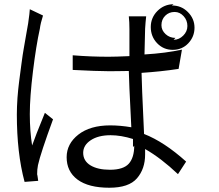

<svg xmlns="http://www.w3.org/2000/svg" viewBox="-20 -799 1023 896"><path d="M119.1 -755.9C119.1 -747.1 116.2 -724.6 111.3 -689.5C110.4 -684.6 107.4 -668 102.5 -639.6C97.7 -611.3 93.8 -588.9 90.8 -572.3C87.9 -555.7 84 -532.2 80.1 -501C76.2 -469.7 72.3 -442.4 69.3 -418.9C66.4 -395.5 63.5 -370.1 61.5 -341.8C59.6 -313.5 58.6 -288.1 58.6 -264.6C58.6 -145.5 70.3 -41 94.7 49.8L158.2 44.9C158.2 43 157.2 38.1 156.2 30.3C155.3 22.5 154.3 17.6 153.3 14.6C153.3 0 154.3 -14.6 157.2 -28.3C165 -64.5 188.5 -135.7 227.5 -242.2L189.5 -272.5C158.2 -196.3 138.7 -145.5 129.9 -120.1C123 -163.1 119.1 -211.9 119.1 -266.6C119.1 -319.3 124 -385.7 133.8 -465.8C143.6 -545.9 154.3 -612.3 166 -665C168 -681.6 172.9 -702.1 180.7 -726.6ZM606.4 -119.1C606.4 -82 597.7 -53.7 581.1 -35.2C564.5 -16.6 535.2 -6.8 493.2 -6.8C455.1 -6.8 424.8 -13.7 402.3 -27.3C379.9 -41 368.2 -60.5 368.2 -85.9C368.2 -109.4 379.9 -128.9 403.3 -144.5C426.8 -160.2 458 -168 496.1 -168C528.3 -168 563.5 -162.1 600.6 -150.4C600.6 -140.6 600.6 -127.9 600.6 -112.3ZM829.1 -567.4C779.3 -556.6 720.7 -548.8 654.3 -544.9C656.2 -621.1 657.2 -661.1 657.2 -665C658.2 -684.6 660.2 -704.1 662.1 -722.7H581.1C583 -706.1 584 -685.5 584 -662.1V-537.1C541 -535.2 508.8 -534.2 487.3 -534.2C434.6 -534.2 378.9 -536.1 319.3 -541V-472.7C395.5 -468.8 450.2 -466.8 483.4 -466.8C504.9 -466.8 537.1 -466.8 581.1 -467.8C581.1 -446.3 585 -358.4 592.8 -205.1C558.6 -210.9 525.4 -213.9 494.1 -213.9C431.6 -213.9 381.8 -199.2 345.7 -170.9C309.6 -142.6 291 -107.4 291 -65.4C291 -21.5 307.6 13.7 341.8 39.1C376 64.5 425.8 77.1 490.2 77.1C550.8 77.1 593.8 62.5 619.1 33.2C644.5 3.9 657.2 -33.2 657.2 -78.1V-103.5C707 -75.2 757.8 -36.1 810.5 13.7L848.6 -44.9C780.3 -106.4 714.8 -149.4 652.3 -173.8C644.5 -339.8 640.6 -434.6 640.6 -459C699.2 -462.9 756.8 -468.8 813.5 -477.5ZM798.8 -622.1C781.2 -622.1 765.6 -627.9 752.9 -639.6C740.2 -651.4 733.4 -665 733.4 -681.6C733.4 -699.2 739.3 -713.9 751 -725.6C762.7 -737.3 777.3 -743.2 794.9 -743.2C811.5 -743.2 825.2 -736.3 836.9 -723.6C848.6 -710.9 854.5 -695.3 854.5 -677.7C854.5 -660.2 847.7 -645.5 835 -632.8C822.3 -620.1 807.6 -613.3 790 -613.3ZM790 -779.3C760.7 -779.3 735.4 -768.6 714.8 -748C694.3 -727.5 683.6 -702.1 683.6 -672.9C683.6 -643.6 693.4 -618.2 712.9 -597.7C732.4 -577.1 756.8 -566.4 786.1 -566.4C814.5 -566.4 838.9 -576.2 858.4 -596.7C877.9 -617.2 887.7 -641.6 887.7 -669.9C887.7 -698.2 877 -722.7 856.4 -743.2C835.9 -763.7 811.5 -773.4 782.2 -773.4Z"/></svg>

Font: Gen Shin Gothic P Normal
Style: Regular
Weight: 300
Designer: [Source Han Sans]
Ryoko NISHIZUKA  (kana & ideographs); Paul D. Hunt (Latin, Greek & Cyrillic); Wenlong ZHANG  (bopomofo
Version: Version 1.002.20150607